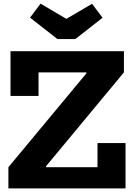

<svg xmlns="http://www.w3.org/2000/svg" viewBox="-20 -1042 734 1062"><path d="M26.5 -117.2 457.9 -636.3V-666.7L665.5 -641.7L234.7 -122.6V-89.2ZM665.5 -758.9V-641.7H193.1V-511.2H38.1V-758.9ZM519.3 -250.5H674.3V0H26.5V-117.2H519.3ZM396.5 -825.9 547.2 -943.7 489.3 -1021.1 347.1 -937.7 204.3 -1021.8 146.3 -944.4 297.7 -825.9Z"/></svg>

Font: Hepta Slab ExtraLight
Style: Regular
Weight: 200
Designer: Michael LaGattuta
Foundry: Michael LaGattuta
Version: Version 1.100